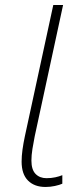

<svg xmlns="http://www.w3.org/2000/svg" viewBox="-20 -734 300 764"><path d="M161 10Q117 10 91.5 -15.5Q66 -41 66 -91Q66 -113 69.5 -138.5Q73 -164 79 -192L192 -714H231L118 -191Q113 -166 109 -141Q105 -116 105 -95Q105 -59 121.5 -42Q138 -25 165 -25Q184 -25 200 -28.5Q216 -32 228 -37V-3Q217 2 198.5 6Q180 10 161 10Z"/></svg>

Font: Noto Sans Disp ExtLt
Style: Italic
Weight: 200
Italic angle: -12°
Designer: Monotype Design Team
Foundry: Monotype Imaging Inc.
Version: Version 2.000;GOOG;noto-source:20170915:90ef993387c0